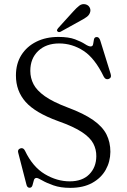

<svg xmlns="http://www.w3.org/2000/svg" viewBox="-20 -892 612 928"><path d="M319.5 16Q272.5 16 238.5 4Q204.5 -8 184 -20Q163.5 -32 156.5 -32Q146.5 -32 143.5 -20.2Q140.5 -8.5 137 3.5Q133.5 15.5 123 15.5Q111 15.5 107.5 -1L68 -154Q63.5 -170 79 -175Q93 -179.5 101 -163Q138 -85.5 196.5 -50.5Q255 -15.5 317 -15.5Q378 -15.5 411.5 -49.5Q445 -83.5 445.5 -136.5Q446 -169 431.2 -197.8Q416.5 -226.5 376.5 -253.2Q336.5 -280 260 -307Q150 -347 103.5 -399.8Q57 -452.5 57 -527Q57 -584 83.2 -625.8Q109.5 -667.5 155.8 -690.5Q202 -713.5 262.5 -713.5Q312 -713.5 342.5 -702Q373 -690.5 390.5 -679Q408 -667.5 418 -667.5Q428.5 -667.5 430.2 -679Q432 -690.5 434.2 -701.8Q436.5 -713 448 -713Q459.5 -713 465 -695L515 -534Q520.5 -515.5 504.5 -510Q490 -505.5 481.5 -521.5Q438.5 -610.5 383.8 -646.2Q329 -682 266 -682Q203 -682 164.8 -645.8Q126.5 -609.5 126.5 -549.5Q126.5 -515 142 -485Q157.5 -455 196.5 -427.2Q235.5 -399.5 307 -372.5Q385 -343.5 430.2 -311.8Q475.5 -280 494.5 -242.5Q513.5 -205 513.5 -158Q513 -110.5 490.8 -71Q468.5 -31.5 425.5 -7.8Q382.5 16 319.5 16ZM333 -835.5Q350 -854.5 363.5 -864.8Q377 -875 393.5 -871Q407 -867.5 413 -856.5Q419 -845.5 416 -834.5Q412.5 -820.5 400.5 -811.2Q388.5 -802 371 -793L273.5 -739Q263.5 -734 257.5 -740.5Q254 -744 255.8 -748Q257.5 -752 260.5 -755.5Z"/></svg>

Font: Fraunces 9pt S000 Light
Style: Regular
Weight: 300
Version: Version 1.000; ttfautohint (v1.8.3)